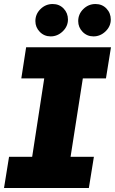

<svg xmlns="http://www.w3.org/2000/svg" viewBox="-22 -935 572 955"><path d="M-2 0 23 -155H138L198 -545H84L108 -700H530L505 -545H390L329 -155H445L420 0ZM443 -754Q411 -754 389 -776.5Q367 -799 367 -830Q367 -865 392.5 -890Q418 -915 453 -915Q486 -915 507.5 -892.5Q529 -870 529 -838Q529 -804 503 -779Q477 -754 443 -754ZM230 -754Q198 -754 176 -776.5Q154 -799 154 -830Q154 -865 179.5 -890Q205 -915 240 -915Q273 -915 294.5 -892.5Q316 -870 316 -838Q316 -804 290 -779Q264 -754 230 -754Z"/></svg>

Font: MuseoModerno Thin ExtraBold
Style: Italic
Weight: 800
Italic angle: -9°
Version: Version 1.003